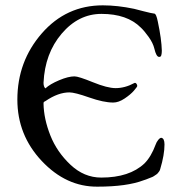

<svg xmlns="http://www.w3.org/2000/svg" viewBox="-20 -684 682 719"><path d="M360 -632Q274 -632 211 -558Q148 -484 143 -374Q143 -359 150 -353Q167 -369 201.5 -383.5Q236 -398 259 -398Q274 -398 328 -376Q382 -354 413 -354Q448 -354 483 -373Q487 -375 490.5 -371Q494 -367 494 -362Q494 -359 481.5 -344.5Q469 -330 446.5 -315Q424 -300 404 -300Q368 -300 314 -319Q260 -338 240 -338Q198 -338 151 -306Q150 -305 147.5 -304Q145 -303 144 -301.5Q143 -300 143 -296Q144 -239 168.5 -177Q193 -115 244 -67Q295 -19 359 -19Q465 -19 521 -72Q546 -97 563 -143Q566 -152 572.5 -160Q579 -168 584 -168Q596 -166 596 -143Q596 -104 580 -51Q579 -46 576 -42Q573 -38 570.5 -35Q568 -32 563 -29Q558 -26 555.5 -24Q553 -22 546 -19.5Q539 -17 537 -16Q535 -15 527 -12Q519 -9 518 -9Q455 15 345 15Q228 16 136.5 -81Q45 -178 45 -311Q45 -454 136.5 -559Q228 -664 365 -664Q420 -664 482 -651Q486 -650 517 -642Q548 -634 558 -633Q565 -633 571 -603Q585 -537 586 -494Q586 -484 584 -477Q582 -470 575 -471Q565 -472 558 -502Q553 -523 536.5 -546Q520 -569 507 -581Q456 -632 360 -632Z"/></svg>

Font: EB Garamond SC 12
Style: Regular
Weight: 400
Version: Version 0.016 ; ttfautohint (v0.97) -l 8 -r 50 -G 200 -x 0 -